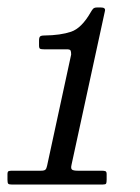

<svg xmlns="http://www.w3.org/2000/svg" viewBox="-31 -950 374 514"><path d="M-11 -468.5V-483.5Q-11 -490.5 -8 -491.8Q-5 -493 1.5 -493H79Q87.5 -493 90.5 -495.8Q93.5 -498.5 95 -506L159.5 -804Q159.5 -812 157.8 -815Q156 -818 148 -818H87Q80 -818 76.8 -819.2Q73.5 -820.5 73.5 -828V-841Q73.5 -849.5 76.2 -852.2Q79 -855 88 -855Q131 -855.5 159.2 -865Q187.5 -874.5 212 -917.5Q214.5 -922 217.8 -926Q221 -930 229 -930H239Q252 -930 250 -921L160.5 -509Q158 -498.5 162 -495.8Q166 -493 177 -493H241Q247.5 -493 251 -491.8Q254.5 -490.5 254.5 -484V-469Q254.5 -461 253 -458.5Q251.5 -456 244 -456H0.5Q-7 -456 -9 -458.2Q-11 -460.5 -11 -468.5Z"/></svg>

Font: Besley* Condensed Medium
Style: Italic
Weight: 500
Width: 3
Italic angle: -13°
Designer: Owen Earl
Foundry: indestructible type*
Version: Version 3.000; ttfautohint (v1.8.3)